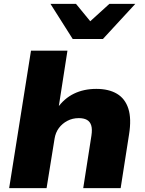

<svg xmlns="http://www.w3.org/2000/svg" viewBox="-20 -965 743 985"><path d="M27 0 139 -705H326L280 -409H273Q309 -460 359.5 -484.5Q410 -509 474 -509Q538 -509 580 -484Q622 -459 638.5 -407.5Q655 -356 642 -275L599 0H407L449 -269Q454 -302 448 -321.5Q442 -341 426 -350Q410 -359 384 -359Q352 -359 325.5 -345Q299 -331 282 -308Q265 -285 260 -254L219 0ZM353 -765 239 -945H370L443 -856L541 -945H674L508 -765Z"/></svg>

Font: Nunito Sans 10pt SemiExpanded Black
Style: Italic
Weight: 900
Width: 6
Italic angle: -9°
Designer: Vernon Adams
Foundry: Vernon Adams
Version: Version 3.101;gftools[0.9.27]